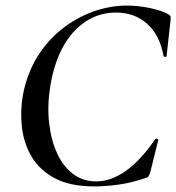

<svg xmlns="http://www.w3.org/2000/svg" viewBox="-20 -656 632 688"><path d="M319 12Q231 12 176 -17.5Q121 -47 93 -95Q65 -143 58.5 -200.5Q52 -258 62 -315Q76 -390 112 -449.5Q148 -509 200 -550.5Q252 -592 312.5 -614Q373 -636 435 -636Q476 -636 518 -627Q560 -618 583 -605Q590 -601 591 -597Q592 -593 591 -582L577 -456Q577 -452 572 -452Q567 -452 566 -456Q552 -531 507 -571Q462 -611 395 -611Q336 -611 287 -579Q238 -547 205.5 -487.5Q173 -428 160 -346Q149 -277 156 -215.5Q163 -154 184.5 -107Q206 -60 241.5 -33Q277 -6 325 -6Q377 -6 430 -43Q483 -80 536 -157Q539 -161 543.5 -158.5Q548 -156 547 -154L519 -41Q515 -29 512.5 -24.5Q510 -20 501 -18Q452 -1 405 5.5Q358 12 319 12Z"/></svg>

Font: Cormorant Garamond Light SemiBold
Style: Italic
Weight: 600
Italic angle: -10°
Version: Version 4.001